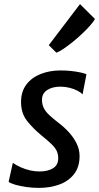

<svg xmlns="http://www.w3.org/2000/svg" viewBox="-20 -907 482 935"><path d="M169 8Q138.5 8 108.2 3.8Q78 -0.5 55 -7.2Q32 -14 22 -21.5L42.5 -114Q60.5 -101.5 82 -92Q103.5 -82.5 126.8 -77.2Q150 -72 172.5 -72Q212.5 -72 238 -87.5Q263.5 -103 263.5 -136.5Q263.5 -155 257 -170.2Q250.5 -185.5 232.8 -203.2Q215 -221 182 -247.5Q139 -283 110.8 -319.5Q82.5 -356 82.5 -410.5Q82.5 -461.5 108.8 -495.8Q135 -530 178.8 -547Q222.5 -564 275 -564Q302.5 -564 327.2 -561.2Q352 -558.5 371.5 -554.2Q391 -550 401 -545.5L382 -447Q374.5 -456.5 357.5 -465.2Q340.5 -474 318.8 -479.5Q297 -485 274.5 -485Q235 -485 209.8 -468.5Q184.5 -452 184.5 -421Q184.5 -399 193 -381.5Q201.5 -364 218.8 -347.8Q236 -331.5 261.5 -311.5Q290.5 -290 314.5 -264Q338.5 -238 353 -208.5Q367.5 -179 367.5 -147Q367.5 -93.5 340.5 -59Q313.5 -24.5 268.5 -8.2Q223.5 8 169 8ZM254.5 -650.5 217.5 -687 369.5 -887 442.5 -814.5Q435.5 -801.5 418.8 -782.5Q402 -763.5 380 -742.8Q358 -722 334.5 -703Q311 -684 290 -669.8Q269 -655.5 254.5 -650.5Z"/></svg>

Font: Koeln Type Sans
Style: Italic
Weight: 400
Italic angle: -7.5°
Designer: Eben Sorkin
Foundry: Eben Sorkin
Version: Version 2.001